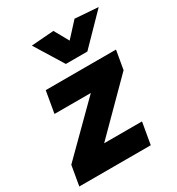

<svg xmlns="http://www.w3.org/2000/svg" viewBox="-199 -862 898 975"><g transform="rotate(-30 250.5 -375.0)"><path d="M-20 0 0 -116 268 -382H55L77 -509H489L470 -399L199 -127H421L399 0ZM232 -573 129 -740 261 -750 308 -666 385 -750 521 -740 358 -573Z"/></g></svg>

Font: Livvic
Style: Bold Italic
Weight: 700
Italic angle: -10°
Designer: Jacques Le Bailly, Baron von Fonthausen
Version: Version 1.001; ttfautohint (v1.8.2)